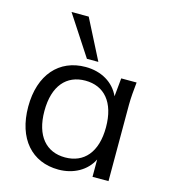

<svg xmlns="http://www.w3.org/2000/svg" viewBox="-113 -842 826 940"><g transform="rotate(15 300.0 -372.0)"><path d="M270 9C346 9 411 -27 441 -88V0H522V-386C522 -423 526 -463 530 -502H452L443 -409C414 -473 350 -511 270 -511C136 -511 48 -413 48 -251C48 -89 135 9 270 9ZM286 -57C191 -57 130 -124 130 -251C130 -379 191 -446 286 -446C381 -446 442 -379 442 -251C442 -124 381 -57 286 -57ZM265 -551H323L220 -753H133Z"/></g></svg>

Font: Poppy and Pepper
Style: Regular
Weight: 400
Designer: Thy Ha
Foundry: Thy Ha
Version: Version 0.001;Glyphs 3.2 (3227)